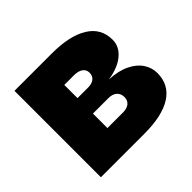

<svg xmlns="http://www.w3.org/2000/svg" viewBox="-132 -681 833 833"><g transform="rotate(-45 284.0 -265.0)"><path d="M49.8 -530.3H280.3Q387.7 -530.3 447.8 -493.4Q507.8 -456.5 507.8 -385.7Q507.8 -344.7 473.1 -315.2Q438.5 -285.6 375 -275.4Q431.2 -272.5 468.8 -253.9Q506.3 -235.4 524.7 -207Q543 -178.7 543 -146.5Q543 -74.7 484.9 -37.4Q426.8 0 316.4 0H49.8ZM368.2 -173.8Q368.2 -195.3 354.2 -207.5Q340.3 -219.7 316.4 -219.7H220.7V-130.9H316.4Q340.8 -130.9 354.5 -142.1Q368.2 -153.3 368.2 -173.8ZM335.9 -355.5Q335.9 -374.5 321 -385Q306.2 -395.5 280.3 -395.5H220.7V-314.5H286.1Q309.6 -314.5 322.8 -325.4Q335.9 -336.4 335.9 -355.5Z"/></g></svg>

Font: Pretendard Std Black
Style: Regular
Weight: 900
Designer: Base glyphs from Inter by Rasmus Andersson; Hangeul glyphs from Noto Sans CJK(Source Han Sans) by Jang Soo-young and Kan
Foundry: Kil Hyung-jin
Version: Version 1.309